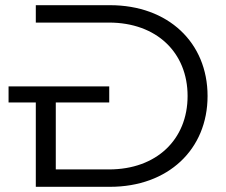

<svg xmlns="http://www.w3.org/2000/svg" viewBox="-20 -720 871 740"><path d="M118 -325V0H404C628 0 780 -144 780 -350C780 -556 628 -700 404 -700H118V-633H400C584 -633 703 -517 703 -350C703 -183 584 -67 400 -67H195V-325H401V-387H13V-325Z"/></svg>

Font: Montserrat-Alt1
Style: Regular
Weight: 400
Designer: Differentunic
Foundry: Differentunic
Version: Version 7.222